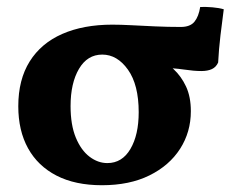

<svg xmlns="http://www.w3.org/2000/svg" viewBox="-20 -538 693 567"><path d="M281.2 9Q202 9 146.9 -19.4Q91.8 -47.8 62.9 -100Q34 -152.2 34 -224.2Q34 -302.8 67.7 -356.6Q101.4 -410.4 163.9 -437.8Q226.4 -465.2 311.6 -465.2Q335.8 -465.2 368.4 -463.5Q401 -461.8 438.1 -460.1Q475.2 -458.4 513.8 -458.4Q541.6 -458.4 554.2 -473.8Q566.8 -489.2 571.2 -517.4Q588.2 -518 607.3 -516.4Q626.4 -514.8 640.8 -510.6Q636 -475.6 631.1 -433.8Q626.2 -392 624.2 -353.4Q618.2 -339.8 605.8 -334Q593.4 -328.2 574.4 -328.2Q552.8 -328.2 522.7 -332.7Q492.6 -337.2 450.2 -338L442.8 -370.8Q469.6 -355.2 492.5 -333.9Q515.4 -312.6 529.5 -282.3Q543.6 -252 543.6 -209.6Q543.6 -148 511.8 -98.5Q480 -49 421.3 -20Q362.6 9 281.2 9ZM297 -56.4Q340.6 -56.4 365.1 -98Q389.6 -139.6 389.6 -206.6Q389.6 -287.6 357.9 -332.2Q326.2 -376.8 282 -376.8Q238 -376.8 213.2 -334.6Q188.4 -292.4 188.4 -224.8Q188.4 -169 203.9 -131.6Q219.4 -94.2 244.3 -75.3Q269.2 -56.4 297 -56.4Z"/></svg>

Font: Vollkorn
Style: Regular
Weight: 400
Designer: Friedrich Althausen
Foundry: Friedrich Althausen
Version: Version 4.104